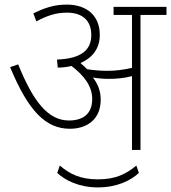

<svg xmlns="http://www.w3.org/2000/svg" viewBox="-20 -652 744 835"><path d="M418 -219C418 -257 405 -288 384 -315C405 -311 431 -309 454 -309C487 -309 520 -312 554 -321V0H591V-587H704V-622H474V-587H554V-357C516 -348 481 -344 448 -344C421 -344 390 -346 359 -351C350 -360 340 -369 330 -378C386 -402 414 -445 414 -500C414 -581 361 -632 270 -632C214 -632 173 -617 125 -594L138 -559C185 -584 223 -597 271 -597C337 -597 377 -564 377 -500C377 -433 332 -397 228 -393L231 -358C253 -358 273 -361 291 -365C344 -325 381 -278 381 -222C381 -153 337 -128 280 -128C188 -128 124 -212 59 -372L24 -360C104 -167 180 -92 284 -92C354 -92 418 -129 418 -219ZM406 163C490 163 550 132 584 100L573 68C528 105 483 128 406 128C329 128 284 105 240 68L229 100C263 132 323 163 406 163Z"/></svg>

Font: Noto Sans ExtraLight
Style: Italic
Weight: 200
Italic angle: -12°
Designer: Monotype Design Team
Foundry: Monotype Imaging Inc.
Version: Version 2.013